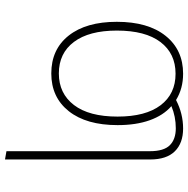

<svg xmlns="http://www.w3.org/2000/svg" viewBox="-12 -560 771 788"><g transform="rotate(90 374.0 -165.5)"><path d="M634 -396V200L600 194V-395Q600 -452 575.5 -476.5Q551 -501 506 -501Q458 -501 415 -483Q453 -450 473 -394Q493 -338 493 -262Q493 -134 436 -62Q379 10 281 10Q182 10 125.5 -61.5Q69 -133 69 -259Q69 -387 126.5 -459Q184 -531 282 -531Q343 -531 390 -502Q446 -531 507 -531Q567 -531 600.5 -497Q634 -463 634 -396ZM282 -500Q199 -500 152 -438Q105 -376 105 -259Q105 -145 151.5 -83Q198 -21 281 -21Q363 -21 410.5 -83Q458 -145 458 -262Q458 -377 411.5 -438.5Q365 -500 282 -500Z"/></g></svg>

Font: FiraGO UltraLight
Style: Regular
Weight: 200
Designer: bBox Type
Foundry: bBox Type GmbH
Version: Version 1.001